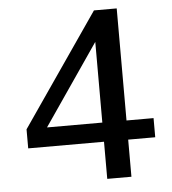

<svg xmlns="http://www.w3.org/2000/svg" viewBox="-50 -733 697 780"><g transform="rotate(-5 298.0 -343.5)"><path d="M356 0H454.6V-151.4H564.9V-229.5H454.6V-686.5H361.8L46.9 -229V-151.4H356ZM130.4 -229.5 356 -558.6V-229.5Z"/></g></svg>

Font: Estedad Medium
Style: Regular
Weight: 500
Designer: Amin Abedi
Version: Version 7.3